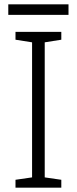

<svg xmlns="http://www.w3.org/2000/svg" viewBox="-20 -860 351 880"><path d="M261 0H51V-36L127 -47V-666L51 -678V-714H261V-678L185 -666V-47L261 -36ZM294 -840V-792H18V-840Z"/></svg>

Font: Noto Sans Myanmar Light
Style: Regular
Weight: 300
Designer: Monotype Design Team
Foundry: Monotype Imaging Inc.
Version: Version 2.107; ttfautohint (v1.8.4.7-5d5b)